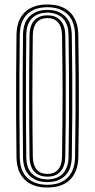

<svg xmlns="http://www.w3.org/2000/svg" viewBox="-20 -827 423 854"><path d="M191 7Q125.5 7 89.9 -27.9Q54.2 -62.9 53.4 -127.8Q52.1 -219.8 51.7 -311.9Q51.3 -404.1 51.8 -494.6Q52.3 -585.2 53.4 -672Q54.2 -737.1 89.9 -772.1Q125.6 -807 191 -807Q255.8 -807 291.4 -772.3Q327.1 -737.5 328.3 -672.2Q330.1 -579.4 330.6 -487.6Q331.2 -395.9 330.6 -305.8Q330 -215.7 328.3 -127.5Q327.1 -63.3 291.9 -28.1Q256.7 7 191 7ZM191 -5.1Q248.7 -5.1 280.7 -36.8Q312.7 -68.5 313.9 -128.3Q315.6 -220.2 316 -311.9Q316.4 -403.5 316 -493.8Q315.5 -584 313.8 -671.8Q312.7 -733 280 -764Q247.3 -794.9 191 -794.9Q133.8 -794.9 101.2 -763.7Q68.7 -732.4 67.9 -671.6Q66.8 -580.1 66.4 -491.3Q66 -402.4 66.4 -312.7Q66.8 -222.9 67.9 -128.2Q68.7 -68 101 -36.5Q133.3 -5.1 191 -5.1ZM191 -17.1Q141 -17.1 112.1 -45Q83.1 -72.9 82.4 -128.3Q81.1 -233.2 80.8 -323.8Q80.5 -414.5 80.9 -499.4Q81.3 -584.3 82.4 -671.5Q83.1 -727.6 112.4 -755.2Q141.7 -782.9 191 -782.9Q239.8 -782.9 269 -755.3Q298.2 -727.8 299.3 -671.4Q300.8 -585.1 301.4 -497.6Q301.9 -410.1 301.5 -318.6Q301.1 -227.1 299.4 -128.7Q298.3 -72.4 269.1 -44.8Q240 -17.1 191 -17.1ZM191 -29.2Q234.8 -29.2 259.4 -54.7Q284 -80.1 284.9 -129.1Q286.5 -230.5 287 -321Q287.4 -411.5 286.9 -497.5Q286.4 -583.4 284.9 -670.7Q283.9 -722.1 258.2 -746.4Q232.6 -770.8 191 -770.8Q147 -770.8 122.3 -745.5Q97.6 -720.2 96.9 -671.2Q95.8 -573.6 95.4 -485.5Q95 -397.3 95.4 -310.3Q95.8 -223.2 96.9 -128.6Q97.6 -76.7 123.8 -53Q149.9 -29.2 191 -29.2ZM191 -41.3Q152.9 -41.3 132.5 -64Q112 -86.7 111.4 -129Q110.6 -202.7 110.1 -270.5Q109.5 -338.4 109.5 -403.7Q109.5 -469.1 110.1 -535Q110.6 -601 111.4 -670.8Q112 -713.2 132.5 -736Q152.9 -758.7 191 -758.7Q229.2 -758.7 249.4 -735.6Q269.6 -712.5 270.4 -670.3Q272 -573.3 272.5 -483.1Q272.9 -392.9 272.4 -305.6Q271.9 -218.4 270.4 -129.5Q269.6 -87.1 249.1 -64.2Q228.6 -41.3 191 -41.3ZM191 -53.4Q221.5 -53.4 238.3 -72.8Q255.2 -92.3 255.9 -130Q257.2 -207.9 257.7 -276.1Q258.3 -344.3 258.4 -408.1Q258.4 -472 257.7 -536.1Q257 -600.3 255.9 -669.9Q255.2 -707.9 238.2 -727.2Q221.3 -746.6 191 -746.6Q160.4 -746.6 143.4 -727.2Q126.5 -707.8 125.9 -670.5Q124.9 -593.6 124.5 -524.5Q124 -455.5 124 -390.6Q124 -325.6 124.5 -261.2Q125.1 -196.9 125.9 -129.3Q126.5 -92.9 143 -73.2Q159.6 -53.4 191 -53.4Z"/></svg>

Font: Big Shoulders Inline Thin
Style: Regular
Weight: 100
Designer: Patric King
Foundry: XO Type Co
Version: Version 2.002